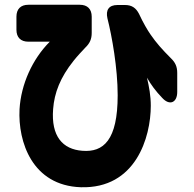

<svg xmlns="http://www.w3.org/2000/svg" viewBox="-20 -711 813 806"><path d="M319 75C550 82 613 -135 613 -267C613 -309 606 -346 597 -385C614 -355 634 -328 661 -300C692 -266 724 -280 724 -325V-405C724 -431 716 -449 697 -467C661 -503 636 -531 612 -566C600 -583 580 -617 564 -652C551 -678 533 -690 505 -690H473C437 -690 423 -669 431 -634C450 -559 474 -425 474 -311C474 -122 414 -71 326 -78C243 -84 194 -139 203 -253C208 -321 233 -386 289 -456C305 -476 322 -494 338 -511C357 -529 365 -547 365 -573V-641C365 -673 347 -691 315 -691H99C67 -691 49 -673 49 -641V-586C49 -554 67 -536 99 -536H189C116 -463 68 -357 62 -252C55 -116 115 68 319 75Z"/></svg>

Font: コーポレート・ロゴ（ラウンド）ver3 Bold
Style: Regular
Weight: 700
Designer: [KANA_main] LOGOTYPE.JP [Source Han Sans] Ryoko NISHIZUKA 西塚涼子 (kana, bopomofo & ideographs); Paul D. Hunt (Latin, Greek
Version: Version 12.001;FEAKit 1.0